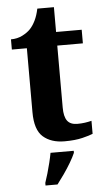

<svg xmlns="http://www.w3.org/2000/svg" viewBox="-59 -698 524 956"><g transform="rotate(-5 202.5 -219.5)"><path d="M243 10Q176 10 136 -25Q96 -60 96 -148V-468H21V-519Q53 -519 78.5 -532Q104 -545 119 -561Q134 -577 146 -601.5Q158 -626 165 -660H248V-536H376V-468H248V-158Q248 -113 263.5 -92Q279 -71 314 -71Q334 -71 351.5 -73.5Q369 -76 385 -80V-15Q369 -8 332.5 1Q296 10 243 10ZM129 208Q136 188 143.5 162Q151 136 157.5 109.5Q164 83 168 61H284V71Q275 92 259 119Q243 146 224.5 172.5Q206 199 189 221H129Z"/></g></svg>

Font: Noto Serif Tamil
Style: Regular
Weight: 400
Designer: Indian Type Foundry, Tom Grace, and the Monotype Design Team
Foundry: Monotype Imaging Inc.
Version: Version 2.003